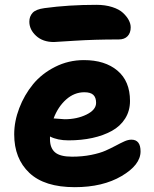

<svg xmlns="http://www.w3.org/2000/svg" viewBox="-20 -755 640 799"><path d="M204.1 -580.1Q158.2 -580.1 130.1 -606Q102.1 -631.8 102.1 -665Q102.1 -686.5 115.5 -701.4Q128.9 -716.3 165 -721.2Q265.1 -734.9 380.9 -734.9Q418 -734.9 447 -725.6Q476.1 -716.3 491.9 -701.4Q507.8 -686.5 515.9 -671.1Q523.9 -655.8 523.9 -641.1Q523.9 -618.2 511 -604.5Q498 -590.8 474.1 -590.8Q372.6 -590.8 289.6 -585.4Q206.5 -580.1 204.1 -580.1ZM291 23.9Q165 23.9 102.1 -35.6Q39.1 -95.2 39.1 -195.8Q39.1 -250 60.1 -304.9Q81.1 -359.9 117.4 -404.3Q153.8 -448.7 209.5 -476.8Q265.1 -504.9 329.1 -504.9Q417 -504.9 469 -460.9Q521 -417 521 -335Q521 -293.9 501 -262Q481 -230 445.6 -210.4Q410.2 -190.9 364.5 -180.9Q318.8 -170.9 265.1 -170.9Q219.2 -170.9 188 -187V-175.8Q188 -139.2 209 -121.1Q230 -103 279.8 -103Q322.8 -103 359.4 -110.4Q396 -117.7 419.4 -128.2Q442.9 -138.7 461.9 -148.9Q481 -159.2 497.1 -166.5Q513.2 -173.8 526.9 -173.8Q564.9 -173.8 564.9 -125Q564.9 -68.8 486.3 -22.5Q407.7 23.9 291 23.9ZM331.1 -371.1Q289.1 -371.1 255.1 -340.8Q221.2 -310.5 203.1 -262.2Q245.6 -258.8 249 -258.8Q300.3 -258.8 340.1 -278.3Q379.9 -297.9 379.9 -327.1Q379.9 -349.1 368.4 -360.1Q356.9 -371.1 331.1 -371.1Z"/></svg>

Font: Shantell Sans Bouncy
Style: Bold
Weight: 700
Designer: Stephen Nixon, Anya Danilova, Shantell Martin
Foundry: Arrow Type
Version: Version 1.006;[9816181b4]